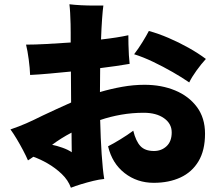

<svg xmlns="http://www.w3.org/2000/svg" viewBox="-20 -835 1040 899"><path d="M312 44Q299 8 269 -20.5Q239 -49 203.5 -69.5Q168 -90 136 -101Q129 -96 122.5 -91.5Q116 -87 111 -84Q102 -105 88 -131.5Q74 -158 58.5 -184Q43 -210 29 -229Q70 -243 103 -257.5Q136 -272 180 -294Q212 -309 245.5 -324.5Q279 -340 313 -355Q313 -391 312.5 -428Q312 -465 312 -500Q261 -495 212 -490.5Q163 -486 121 -484Q120 -515 114.5 -556.5Q109 -598 102 -626Q143 -626 198 -629Q253 -632 311 -636V-682Q311 -698 310.5 -723Q310 -748 308.5 -774Q307 -800 305 -815Q330 -812 360 -810.5Q390 -809 417.5 -809Q445 -809 464 -809Q461 -788 458 -746.5Q455 -705 453 -650Q532 -659 581 -670Q581 -653 581.5 -627Q582 -601 583.5 -576.5Q585 -552 587 -536Q559 -531 524 -526Q489 -521 449 -516Q449 -489 448.5 -461Q448 -433 448 -404Q499 -419 552 -428.5Q605 -438 657 -438Q736 -438 800 -411.5Q864 -385 902 -334Q940 -283 940 -209Q940 -131 909.5 -80Q879 -29 825 -4Q771 21 700 21Q622 21 563.5 -24.5Q505 -70 486 -150Q510 -162 543.5 -182.5Q577 -203 604 -223Q616 -174 637.5 -151Q659 -128 701 -128Q736 -128 760 -150.5Q784 -173 784 -215Q784 -256 748 -281.5Q712 -307 653 -307Q599 -307 547.5 -298Q496 -289 449 -273Q451 -187 456 -113Q461 -39 468 3Q445 5 416.5 12Q388 19 360 27.5Q332 36 312 44ZM866 -449Q833 -472 788.5 -497.5Q744 -523 697 -545.5Q650 -568 608 -581Q628 -607 646.5 -637Q665 -667 677 -690Q721 -678 769 -657.5Q817 -637 862.5 -611.5Q908 -586 944 -559Q922 -535 900 -504.5Q878 -474 866 -449ZM316 -122Q316 -135 315.5 -159Q315 -183 315 -214Q290 -201 267 -186.5Q244 -172 224 -157Q245 -153 272 -143.5Q299 -134 316 -122Z"/></svg>

Font: Zen Kaku Gothic Antique Black
Style: Regular
Weight: 900
Designer: Yoshimichi Ohira
Foundry: Positype
Version: Version 1.001